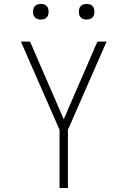

<svg xmlns="http://www.w3.org/2000/svg" viewBox="-20 -944 640 964"><path d="M279 0V-292L85 -735H131L300 -345L469 -735H515L321 -292V0ZM415 -846Q407 -846 399.5 -848Q392 -850 386 -856Q380 -862 378 -869.5Q376 -877 376 -885Q376 -893 378 -900.5Q380 -908 386 -914Q392 -920 399.5 -922Q407 -924 415 -924Q423 -924 430.5 -922Q438 -920 444 -914Q450 -908 452 -900.5Q454 -893 454 -885Q454 -877 452 -869.5Q450 -862 444 -856Q438 -850 430.5 -848Q423 -846 415 -846ZM185 -846Q177 -846 169.5 -848Q162 -850 156 -856Q150 -862 148 -869.5Q146 -877 146 -885Q146 -893 148 -900.5Q150 -908 156 -914Q162 -920 169.5 -922Q177 -924 185 -924Q193 -924 200.5 -922Q208 -920 214 -914Q220 -908 222 -900.5Q224 -893 224 -885Q224 -877 222 -869.5Q220 -862 214 -856Q208 -850 200.5 -848Q193 -846 185 -846Z"/></svg>

Font: Iosevka Aile Extralight
Style: Regular
Weight: 200
Designer: Belleve Invis
Foundry: Belleve Invis
Version: Version 31.1.0; ttfautohint (v1.8.4)